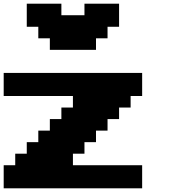

<svg xmlns="http://www.w3.org/2000/svg" viewBox="-20 -1020 915 1040"><path d="M0 0H750V-125H375V-187.5H437.5V-250H500V-312.5H562.5V-375H625V-437.5H687.5V-500H750V-625H0V-500H375V-437.5H312.5V-375H250V-312.5H187.5V-250H125V-187.5H62.5V-125H0ZM250 -750H500V-812.5H562.5V-875H625V-1000H437.5V-937.5H312.5V-1000H125V-875H187.5V-812.5H250Z"/></svg>

Font: Faithful 32x
Style: Bold
Weight: 400
Foundry: Faithful Resource Pack
Version: Version 1.0; January 27, 2023